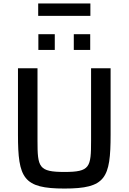

<svg xmlns="http://www.w3.org/2000/svg" viewBox="-20 -1083 745 1111"><path d="M201 -1063V-991H503V-1063ZM202 -885V-794H297V-885ZM407 -885V-794H502V-885ZM353 8C591 8 620 -51 620 -304V-688H507V-269C507 -115 501 -88 353 -88C204 -88 197 -115 197 -269V-688H84V-304C84 -51 115 8 353 8Z"/></svg>

Font: Saira UNSAM Medium
Style: Regular
Weight: 500
Designer: Hector Gatti with collaboration of the Omnibus-Type team
Foundry: Omnibus-Type
Version: Version 0.072;PS 000.072;hotconv 1.0.88;makeotf.lib2.5.64775